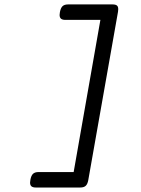

<svg xmlns="http://www.w3.org/2000/svg" viewBox="-20 -690 640 873"><path d="M517.6 -648.4Q517.6 -641.1 516.6 -636.7L381.3 129.4Q377.9 147.5 369.6 155Q361.3 162.6 344.7 162.6H142.6Q129.4 162.6 123 157.2Q116.7 151.9 116.7 140.1Q116.7 134.8 118.2 127.4Q121.6 108.4 130.1 100.3Q138.7 92.3 155.3 92.3H314.9L436.5 -599.6H276.9Q263.7 -599.6 257.3 -605Q251 -610.4 251 -622.1Q251 -627.4 252.4 -634.8Q255.9 -653.8 264.4 -661.9Q272.9 -669.9 289.6 -669.9H491.7Q505.4 -669.9 511.5 -665Q517.6 -660.2 517.6 -648.4Z"/></svg>

Font: Courier Prime
Style: Italic
Weight: 400
Italic angle: -10°
Designer: Alan Dague-Greene
Foundry: Quote-Unquote Apps
Version: Version 3.018